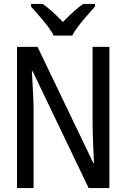

<svg xmlns="http://www.w3.org/2000/svg" viewBox="-20 -951 640 971"><path d="M533.2 0H428.2L145 -590.8H141.1Q149.9 -455.6 149.9 -387.2V0H65.9V-713.9H169.9L452.1 -126H455.1Q448.2 -273.9 448.2 -323.2V-713.9H533.2ZM460.4 -918Q448.2 -903.8 431.6 -885.3Q362.8 -808.1 345.7 -771H251.5Q234.4 -808.1 165.5 -885.3L136.7 -918V-931.2H195.3Q235.4 -904.8 298.3 -839.8Q357.9 -902.3 401.4 -931.2H460.4Z"/></svg>

Font: WenQuanYi Micro Hei Mono
Style: Regular
Weight: 400
Foundry: Ascender Corporation
Version: Version 0.2.0-beta